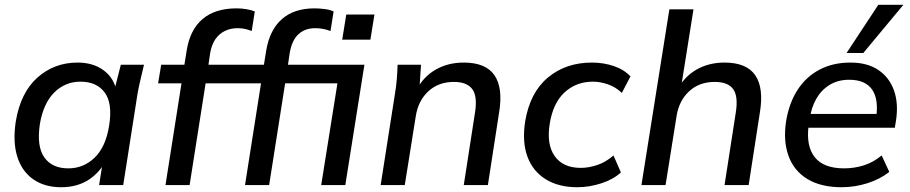

<svg xmlns="http://www.w3.org/2000/svg" viewBox="-20 -775 3811 804"><path d="M236 9Q167 9 119.5 -24Q72 -57 52.5 -118.5Q33 -180 46 -266Q66 -387 136.5 -450Q207 -513 305 -513Q370 -513 414 -480.5Q458 -448 468 -392L457 -390L486 -504H583Q576 -473 568.5 -442.5Q561 -412 556 -383L496 0H395L413 -114H429Q403 -57 354 -24Q305 9 236 9ZM266 -70Q330 -70 376.5 -115Q423 -160 437 -249Q452 -342 418.5 -387.5Q385 -433 317 -433Q253 -433 207.5 -388Q162 -343 147 -256Q133 -162 165.5 -116Q198 -70 266 -70Z M673 0 740 -426H642L655 -504H780L748 -478L762 -565Q776 -651 828.5 -695.5Q881 -740 971 -740Q991 -740 1012 -736.5Q1033 -733 1047 -727L1034 -645Q1023 -650 1007.5 -653.5Q992 -657 975 -657Q946 -657 922 -645.5Q898 -634 882 -611Q866 -588 860 -552L850 -484L838 -504H990L977 -426H841L774 0Z M1006 0 1073 -426H975L988 -504H1113L1081 -478L1095 -565Q1110 -651 1161 -695.5Q1212 -740 1297 -740Q1317 -740 1340 -737Q1363 -734 1377 -727L1364 -645Q1352 -650 1335 -653.5Q1318 -657 1300 -657Q1257 -657 1229.5 -631.5Q1202 -606 1193 -552L1183 -484L1171 -504H1506L1426 0H1325L1393 -426H1174L1107 0ZM1413 -609 1430 -714H1548L1531 -609Z M1574 0 1634 -383Q1639 -412 1641.5 -442.5Q1644 -473 1645 -504H1743L1736 -398L1723 -397Q1753 -454 1804.5 -483.5Q1856 -513 1922 -513Q2014 -513 2050.5 -460Q2087 -407 2070 -304L2023 0H1922L1969 -303Q1980 -372 1957.5 -402Q1935 -432 1881 -432Q1816 -432 1773.5 -392.5Q1731 -353 1721 -288L1675 0Z M2397 9Q2319 9 2265 -24.5Q2211 -58 2188.5 -119.5Q2166 -181 2179 -266Q2199 -387 2274 -450Q2349 -513 2459 -513Q2507 -513 2550 -498.5Q2593 -484 2620 -455L2584 -386Q2559 -410 2526.5 -421.5Q2494 -433 2463 -433Q2393 -433 2344.5 -388.5Q2296 -344 2282 -257Q2268 -170 2303 -121Q2338 -72 2412 -72Q2445 -72 2481 -84Q2517 -96 2549 -124L2580 -53Q2549 -24 2498.5 -7.5Q2448 9 2397 9Z M2666 0 2783 -736H2884L2830 -397H2815Q2845 -454 2896.5 -483.5Q2948 -513 3014 -513Q3106 -513 3142.5 -460Q3179 -407 3162 -304L3115 0H3014L3061 -303Q3072 -372 3050 -402Q3028 -432 2973 -432Q2908 -432 2865.5 -392.5Q2823 -353 2813 -288L2767 0Z M3504 9Q3418 9 3361.5 -25Q3305 -59 3282 -122Q3259 -185 3272 -269Q3285 -346 3321 -400.5Q3357 -455 3413 -484Q3469 -513 3541 -513Q3612 -513 3658 -482Q3704 -451 3723.5 -396.5Q3743 -342 3732 -270L3727 -240H3348L3357 -298H3667L3649 -283Q3660 -360 3631.5 -400.5Q3603 -441 3536 -441Q3489 -441 3454 -419.5Q3419 -398 3398 -361Q3377 -324 3371 -277L3366 -249Q3355 -163 3392 -116.5Q3429 -70 3515 -70Q3557 -70 3597 -82.5Q3637 -95 3672 -124L3704 -55Q3664 -24 3611.5 -7.5Q3559 9 3504 9ZM3525 -553 3658 -755H3763L3595 -553Z"/></svg>

Font: Mulish ExtraLight SemiBold
Style: Italic
Weight: 600
Italic angle: -9°
Version: Version 3.603